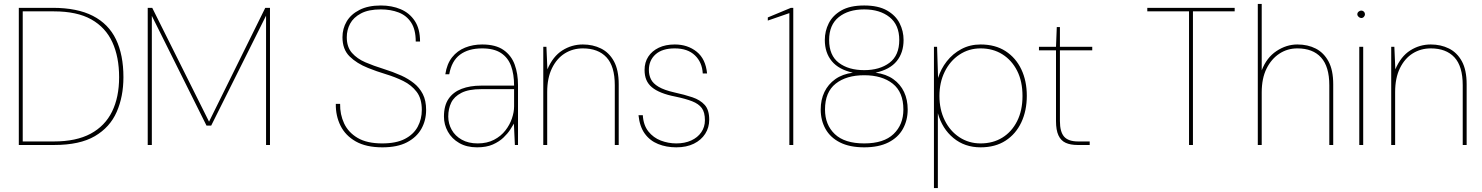

<svg xmlns="http://www.w3.org/2000/svg" viewBox="-20 -740 7564 980"><path d="M76 0V-700H249Q374 -700 454 -659Q534 -618 572 -539Q610 -460 610 -346Q610 -247 575.5 -168.5Q541 -90 464 -45Q387 0 257 0ZM96 -18H255Q369 -18 442.5 -57.5Q516 -97 552 -170.5Q588 -244 588 -346Q588 -449 553.5 -524.5Q519 -600 446 -641Q373 -682 255 -682H96Z M734 0V-700H757L1047 -119L1334 -700H1358V0H1338V-660L1058 -99H1034L755 -659V0Z M1932 12Q1849 12 1796 -18Q1743 -48 1718 -98.5Q1693 -149 1694 -210H1716Q1715 -156 1736.5 -110Q1758 -64 1805.5 -36Q1853 -8 1931 -8Q2002 -8 2046.5 -31Q2091 -54 2112 -93Q2133 -132 2133 -179Q2133 -237 2106.5 -271.5Q2080 -306 2038.5 -326.5Q1997 -347 1949 -361.5Q1901 -376 1859 -393Q1801 -416 1764.5 -452Q1728 -488 1728 -550Q1728 -594 1749.5 -630.5Q1771 -667 1815 -689.5Q1859 -712 1924 -712Q1980 -712 2025 -693Q2070 -674 2097 -633.5Q2124 -593 2124 -528H2102Q2102 -589 2078.5 -625Q2055 -661 2014.5 -676.5Q1974 -692 1924 -692Q1861 -692 1822.5 -671.5Q1784 -651 1767 -619Q1750 -587 1750 -550Q1750 -500 1776.5 -470Q1803 -440 1845 -422Q1887 -404 1935.5 -389Q1984 -374 2029 -354Q2064 -338 2092.5 -315.5Q2121 -293 2138 -260Q2155 -227 2155 -179Q2155 -125 2130.5 -82Q2106 -39 2057 -13.5Q2008 12 1932 12Z M2415 12Q2362 12 2324 -10Q2286 -32 2266 -68Q2246 -104 2246 -145Q2246 -201 2269.5 -235.5Q2293 -270 2336 -286.5Q2379 -303 2436 -303H2604Q2604 -361 2588.5 -403.5Q2573 -446 2537 -469.5Q2501 -493 2441 -493Q2371 -493 2328 -461Q2285 -429 2273 -361H2253Q2261 -414 2287.5 -447.5Q2314 -481 2354 -497Q2394 -513 2441 -513Q2510 -513 2550 -485Q2590 -457 2607 -410.5Q2624 -364 2624 -306V0H2608L2603 -109Q2597 -98 2584 -78Q2571 -58 2549.5 -37.5Q2528 -17 2495.5 -2.5Q2463 12 2415 12ZM2418 -8Q2466 -8 2501.5 -26.5Q2537 -45 2559.5 -74Q2582 -103 2593 -135.5Q2604 -168 2604 -197V-285H2437Q2372 -285 2335 -266Q2298 -247 2283 -216Q2268 -185 2268 -145Q2268 -109 2285.5 -77.5Q2303 -46 2337 -27Q2371 -8 2418 -8Z M2753 0V-501H2769L2774 -386Q2802 -452 2850 -482.5Q2898 -513 2955 -513Q3006 -513 3047.5 -492.5Q3089 -472 3113.5 -427.5Q3138 -383 3138 -310V0H3118V-305Q3118 -402 3075.5 -447.5Q3033 -493 2955 -493Q2904 -493 2863 -467.5Q2822 -442 2797.5 -392Q2773 -342 2773 -270V0Z M3432 12Q3381 12 3339 -5Q3297 -22 3271 -58Q3245 -94 3239 -152H3261Q3264 -101 3289.5 -69Q3315 -37 3353 -22.5Q3391 -8 3432 -8Q3475 -8 3508 -23Q3541 -38 3559.5 -65Q3578 -92 3578 -126Q3578 -167 3562 -188.5Q3546 -210 3513 -223Q3480 -236 3427 -247Q3386 -255 3356 -267Q3326 -279 3307 -295Q3288 -311 3279 -332.5Q3270 -354 3270 -383Q3270 -422 3289 -451Q3308 -480 3342.5 -496.5Q3377 -513 3424 -513Q3490 -513 3536 -476Q3582 -439 3589 -365H3567Q3564 -422 3527 -457.5Q3490 -493 3424 -493Q3360 -493 3326 -462.5Q3292 -432 3292 -383Q3292 -357 3302.5 -335.5Q3313 -314 3341.5 -297Q3370 -280 3423 -268Q3474 -257 3514 -243.5Q3554 -230 3577 -204.5Q3600 -179 3600 -129Q3600 -89 3579.5 -57Q3559 -25 3521.5 -6.5Q3484 12 3432 12Z M4009 0V-673L3899 -635V-651L4017 -700H4029V0Z M4391 12Q4317 12 4267.5 -13Q4218 -38 4193.5 -82Q4169 -126 4169 -181Q4169 -231 4188 -270.5Q4207 -310 4243.5 -336Q4280 -362 4333 -369Q4261 -385 4225.5 -428Q4190 -471 4190 -536Q4190 -581 4210 -621Q4230 -661 4274 -686.5Q4318 -712 4391 -712Q4463 -712 4507.5 -686.5Q4552 -661 4572 -621Q4592 -581 4592 -536Q4592 -471 4557 -428Q4522 -385 4449 -369Q4503 -362 4539.5 -336Q4576 -310 4594.5 -270.5Q4613 -231 4613 -181Q4613 -126 4588.5 -82Q4564 -38 4514.5 -13Q4465 12 4391 12ZM4391 -8Q4491 -8 4541 -56Q4591 -104 4591 -181Q4591 -270 4536.5 -313Q4482 -356 4391 -356Q4300 -356 4245.5 -313Q4191 -270 4191 -181Q4191 -103 4241 -55.5Q4291 -8 4391 -8ZM4391 -382Q4470 -382 4520 -419.5Q4570 -457 4570 -536Q4570 -613 4520.5 -652.5Q4471 -692 4391 -692Q4310 -692 4261 -652.5Q4212 -613 4212 -536Q4212 -457 4261.5 -419.5Q4311 -382 4391 -382Z M4747 220V-501H4763L4768 -342Q4782 -388 4812.5 -427Q4843 -466 4887 -489.5Q4931 -513 4985 -513Q5060 -513 5112.5 -479Q5165 -445 5193 -386Q5221 -327 5221 -251Q5221 -175 5193 -115.5Q5165 -56 5112.5 -22Q5060 12 4985 12Q4904 12 4846.5 -35.5Q4789 -83 4767 -162V220ZM4985 -8Q5048 -8 5096 -37.5Q5144 -67 5171.5 -121.5Q5199 -176 5199 -250Q5199 -325 5171.5 -379Q5144 -433 5096 -463Q5048 -493 4985 -493Q4925 -493 4877 -461Q4829 -429 4802 -374Q4775 -319 4775 -250Q4775 -181 4802 -126Q4829 -71 4877 -39.5Q4925 -8 4985 -8Z M5480 0Q5444 0 5419.5 -11Q5395 -22 5382.5 -49Q5370 -76 5370 -122V-483H5283V-501H5370L5374 -602H5390V-501H5555V-483H5390V-122Q5390 -67 5411.5 -42.5Q5433 -18 5483 -18H5542V0Z M6049 0V-682H5836V-700H6282V-682H6069V0Z M6400 0V-720H6420V-381Q6445 -446 6495.5 -479.5Q6546 -513 6602 -513Q6655 -513 6696 -492Q6737 -471 6761 -426.5Q6785 -382 6785 -310V0H6765V-305Q6765 -400 6723 -446.5Q6681 -493 6602 -493Q6551 -493 6510 -466Q6469 -439 6444.5 -389.5Q6420 -340 6420 -268V0Z M6918 0V-501H6938V0ZM6928 -648Q6921 -648 6914.5 -654Q6908 -660 6908 -667Q6908 -675 6914.5 -680.5Q6921 -686 6928 -686Q6936 -686 6941.5 -680.5Q6947 -675 6947 -667Q6947 -660 6941.5 -654Q6936 -648 6928 -648Z M7081 0V-501H7097L7102 -386Q7130 -452 7178 -482.5Q7226 -513 7283 -513Q7334 -513 7375.5 -492.5Q7417 -472 7441.5 -427.5Q7466 -383 7466 -310V0H7446V-305Q7446 -402 7403.5 -447.5Q7361 -493 7283 -493Q7232 -493 7191 -467.5Q7150 -442 7125.5 -392Q7101 -342 7101 -270V0Z"/></svg>

Font: DM Sans 18pt Thin
Style: Regular
Weight: 250
Designer: Colophon Foundry, Jonny Pinhorn
Foundry: Colophon Foundry
Version: Version 4.004;gftools[0.9.30]